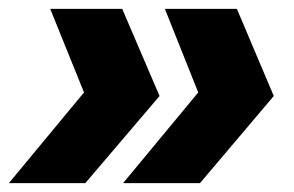

<svg xmlns="http://www.w3.org/2000/svg" viewBox="-32 -481 662 432"><path d="M243 -461 327 -265 160 -69H-12L157 -273L81 -461ZM501 -461 584 -265 418 -69H245L414 -273L339 -461Z"/></svg>

Font: Elaine Sans ExtraBold
Style: Italic
Weight: 800
Italic angle: -13°
Designer: Wei Huang
Foundry: Wei Huang
Version: Version 2.001;December 24, 2019;FontCreator 12.0.0.2547 64-b